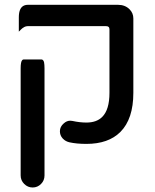

<svg xmlns="http://www.w3.org/2000/svg" viewBox="-20 -603 659 817"><path d="M67.9 143.6V-312.5Q67.9 -340.8 74.7 -347.2Q77.1 -350.1 81.1 -350.1H156.2Q160.2 -350.1 163.1 -346.9Q166 -343.8 167.5 -337.9Q169.4 -327.6 169.4 -312.5V143.6Q169.4 165 154.5 179.9Q139.6 194.8 118.9 194.8Q98.1 194.8 83 179.7Q67.9 164.6 67.9 143.6ZM246.1 -14.6Q234.9 -27.3 234.9 -44.4Q234.9 -64 251.5 -78.1Q264.2 -89.4 278.8 -89.4Q283.7 -89.4 288.1 -88.4Q319.8 -81.5 347.7 -81.5Q391.1 -81.5 415 -105.5Q445.8 -136.2 445.8 -208V-477.5Q445.8 -484.9 442.4 -488.3Q439 -491.7 431.6 -491.7H97.7Q83.5 -491.7 69.3 -477.5L60.1 -468.3V-529.3Q60.1 -571.3 84 -580.1Q90.3 -582.5 97.7 -582.5H482.4Q512.2 -582.5 531.2 -563.5Q547.4 -547.4 547.4 -524.4V-208Q547.4 -96.7 492.2 -41.5Q441.4 9.3 347.7 9.3Q305.7 9.3 274.9 2.4Q258.8 -1.5 248.5 -12.2Z"/></svg>

Font: YuPearl-Medium
Style: Medium
Weight: 500
Designer: Max Yao
Foundry: Max-Everyday
Version: Version 1.011; ttfautohint (v1.8.3)